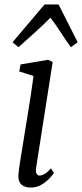

<svg xmlns="http://www.w3.org/2000/svg" viewBox="-20 -834 370 864"><path d="M118.5 10Q101.5 10 88.2 4.2Q75 -1.5 68.2 -14.5Q61.5 -27.5 63 -49.5Q64.5 -68 70.2 -104.8Q76 -141.5 83.8 -189.5Q91.5 -237.5 100.2 -290.5Q109 -343.5 117 -395.5Q125 -447.5 131 -492L66.5 -512.5L72.5 -544L196.5 -565L217 -555L142.5 -79Q139.5 -60.5 144.8 -52.2Q150 -44 157 -44Q168 -44 180.2 -51Q192.5 -58 209.5 -76.5L222.5 -55.5Q218 -48 203.8 -32.5Q189.5 -17 167.8 -3.5Q146 10 118.5 10ZM63 -621.5 36.5 -644 180.5 -814H243.5L329.5 -644L299 -621.5Q274.5 -655 253.5 -688Q232.5 -721 207 -754.5Q174 -721 137.2 -688Q100.5 -655 63 -621.5Z"/></svg>

Font: Merriweather 20pt Light
Style: Italic
Weight: 300
Italic angle: -7.8°
Version: Version 2.101